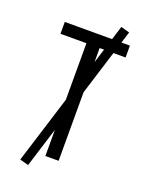

<svg xmlns="http://www.w3.org/2000/svg" viewBox="-164 -900 828 1064"><g transform="rotate(20 250.0 -368.0)"><path d="M211 0V-665H58V-735H442V-665H289V0ZM138 80 87 66 362 -816 413 -802Z"/></g></svg>

Font: HulyMono
Style: Regular
Weight: 400
Monospace: yes
Designer: Belleve Invis
Foundry: Belleve Invis
Version: Version 33.2.5; ttfautohint (v1.8.4)